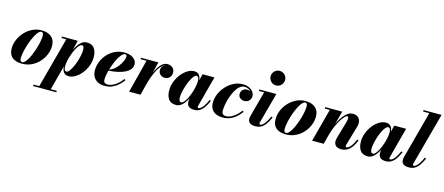

<svg xmlns="http://www.w3.org/2000/svg" viewBox="-60 -1487 5698 2466"><g transform="rotate(15 2789.0 -254.0)"><path d="M201 10Q117 10 70.2 -28.8Q23.5 -67.5 23.5 -146Q23.5 -207.5 48.5 -265.5Q73.5 -323.5 116.8 -369.5Q160 -415.5 216.5 -442.8Q273 -470 335.5 -470Q419.5 -470 468 -429.2Q516.5 -388.5 516.5 -310Q516.5 -250 492.5 -193Q468.5 -136 425.5 -90Q382.5 -44 325 -17Q267.5 10 201 10ZM200 -9.5Q217 -9.5 236 -29.8Q255 -50 273.8 -84.2Q292.5 -118.5 309.2 -160.8Q326 -203 339 -247.8Q352 -292.5 359.5 -334Q367 -375.5 367 -407Q367 -427.5 360 -439Q353 -450.5 336.5 -450.5Q319.5 -450.5 300.5 -430.2Q281.5 -410 262.8 -375.8Q244 -341.5 227 -299.2Q210 -257 197 -212.2Q184 -167.5 176.5 -126.2Q169 -85 169 -53Q169 -33 176.2 -21.2Q183.5 -9.5 200 -9.5Z M486 250 671 -440.5H607.5V-460H818L775.5 -282.5L751 -195L746 -153L639 250ZM415 250V230.5H724V250ZM778.5 -40Q795.5 -40 814.2 -62.5Q833 -85 851 -122Q869 -159 883.5 -202.5Q898 -246 906.8 -288.8Q915.5 -331.5 915.5 -365Q915.5 -389.5 908.5 -404.5Q901.5 -419.5 884.5 -419.5Q868 -419.5 849 -398Q830 -376.5 811.8 -341Q793.5 -305.5 778.5 -263Q763.5 -220.5 754.5 -178.2Q745.5 -136 745.5 -101Q745.5 -73 753.8 -56.5Q762 -40 778.5 -40ZM820.5 10Q791.5 10 771.5 -3.8Q751.5 -17.5 741 -43.5Q730.5 -69.5 730.5 -106.5Q730.5 -127 736 -161.2Q741.5 -195.5 753 -236.5Q764.5 -277.5 781.8 -318.8Q799 -360 822 -394.2Q845 -428.5 874.2 -449.2Q903.5 -470 938.5 -470Q1008 -470 1039.5 -425.5Q1071 -381 1071 -307.5Q1071 -250 1049.8 -193.8Q1028.5 -137.5 992.2 -91.5Q956 -45.5 911.2 -17.8Q866.5 10 820.5 10Z M1299 10Q1242 10 1204.2 -11.8Q1166.5 -33.5 1147.5 -69.8Q1128.5 -106 1128.5 -150Q1128.5 -213.5 1152.5 -271Q1176.5 -328.5 1218.8 -373.5Q1261 -418.5 1316.5 -444.2Q1372 -470 1435 -470Q1513.5 -470 1557.5 -437Q1601.5 -404 1601.5 -356.5Q1601.5 -322 1581 -293.2Q1560.5 -264.5 1520.5 -243Q1480.5 -221.5 1421 -208Q1361.5 -194.5 1282.5 -190.5V-205.5Q1314.5 -207 1343.5 -224.8Q1372.5 -242.5 1396.2 -269Q1420 -295.5 1437.8 -324.8Q1455.5 -354 1465 -380.5Q1474.5 -407 1474.5 -424Q1474.5 -435.5 1469.8 -443.2Q1465 -451 1452.5 -451Q1433 -451 1412.8 -431Q1392.5 -411 1373 -377.5Q1353.5 -344 1336.5 -303Q1319.5 -262 1306.2 -219Q1293 -176 1285.5 -137Q1278 -98 1278 -70Q1278 -39.5 1292.8 -27.8Q1307.5 -16 1331.5 -16Q1362.5 -16 1397 -31.2Q1431.5 -46.5 1464.5 -74.8Q1497.5 -103 1524.5 -141L1541.5 -129.5Q1516.5 -95.5 1482.5 -63.5Q1448.5 -31.5 1403.5 -10.8Q1358.5 10 1299 10Z M1624.5 0 1737.5 -440.5H1659V-460H1890.5L1776.5 0ZM1799 -138Q1808.5 -178.5 1822 -224Q1835.5 -269.5 1854.2 -313Q1873 -356.5 1896.5 -392Q1920 -427.5 1948.8 -448.5Q1977.5 -469.5 2011 -469.5Q2052.5 -469.5 2079.8 -445.2Q2107 -421 2107 -380Q2107 -341.5 2082.2 -315.5Q2057.5 -289.5 2019.5 -289.5Q1984 -289.5 1959.2 -312.2Q1934.5 -335 1934.5 -370.5Q1934.5 -407 1959.2 -429.5Q1984 -452 2021 -452Q2057.5 -452 2081.8 -433.8Q2106 -415.5 2106 -380L2086.5 -380.5Q2086.5 -413.5 2065.5 -432Q2044.5 -450.5 2010 -450.5Q1980 -450.5 1953.8 -429.8Q1927.5 -409 1905.2 -374.8Q1883 -340.5 1865 -299Q1847 -257.5 1833.2 -215.5Q1819.5 -173.5 1810.5 -138Z M2249.5 10Q2179 10 2148 -34.5Q2117 -79 2117 -152.5Q2117 -210 2138.5 -266.2Q2160 -322.5 2196 -368.5Q2232 -414.5 2276.8 -442.2Q2321.5 -470 2368 -470Q2396.5 -470 2416.8 -456.2Q2437 -442.5 2447.5 -416.5Q2458 -390.5 2458 -353.5Q2458 -332.5 2452.5 -297.8Q2447 -263 2435.5 -222Q2424 -181 2406.8 -140.2Q2389.5 -99.5 2366.2 -65.5Q2343 -31.5 2313.8 -10.8Q2284.5 10 2249.5 10ZM2305.5 -40.5Q2322.5 -40.5 2341.2 -62Q2360 -83.5 2378 -119Q2396 -154.5 2410.8 -196.8Q2425.5 -239 2434 -281.2Q2442.5 -323.5 2442.5 -358.5Q2442.5 -377.5 2438.8 -391.2Q2435 -405 2428 -412.5Q2421 -420 2409.5 -420Q2392.5 -420 2373.8 -397.5Q2355 -375 2337 -338Q2319 -301 2304.5 -257.5Q2290 -214 2281.2 -171.5Q2272.5 -129 2272.5 -95.5Q2272.5 -70.5 2281 -55.5Q2289.5 -40.5 2305.5 -40.5ZM2490.5 10Q2439 10 2415.8 -12Q2392.5 -34 2392.5 -73.5Q2392.5 -83.5 2393 -91Q2393.5 -98.5 2394.5 -103.5L2410.5 -179L2436 -259.5L2450 -343L2478 -460H2636L2528 -54.5Q2526 -47 2526 -39.5Q2526 -34.5 2529.2 -30.5Q2532.5 -26.5 2539 -26.5Q2551 -26.5 2567.8 -37.8Q2584.5 -49 2605.2 -78.8Q2626 -108.5 2651 -163.5L2670 -157Q2645 -99.5 2618.2 -62.5Q2591.5 -25.5 2560.5 -7.8Q2529.5 10 2490.5 10Z M2870 10Q2787 10 2743.2 -30.5Q2699.5 -71 2699.5 -141Q2699.5 -200.5 2724.2 -258.8Q2749 -317 2792.5 -364.8Q2836 -412.5 2892.8 -441.2Q2949.5 -470 3013.5 -470Q3060 -470 3095.2 -453.5Q3130.5 -437 3150.2 -410.2Q3170 -383.5 3170 -353Q3170 -315.5 3145.5 -291.2Q3121 -267 3085.5 -267Q3053 -267 3028 -285Q3003 -303 3003 -340Q3003 -374.5 3026.5 -396Q3050 -417.5 3083 -417.5Q3102 -417.5 3121.8 -410.2Q3141.5 -403 3155.2 -388.5Q3169 -374 3169 -353H3152Q3152 -378.5 3135.5 -399.2Q3119 -420 3094 -432.2Q3069 -444.5 3043 -444.5Q3007 -444.5 2976.5 -418.2Q2946 -392 2922.5 -349Q2899 -306 2882.5 -256.5Q2866 -207 2857.5 -159.5Q2849 -112 2849 -77Q2849 -46.5 2864 -32Q2879 -17.5 2904 -17.5Q2940 -17.5 2975.5 -35Q3011 -52.5 3041.8 -80.8Q3072.5 -109 3095 -141L3112.5 -129.5Q3087.5 -95.5 3053.5 -63.5Q3019.5 -31.5 2974.2 -10.8Q2929 10 2870 10Z M3305 10Q3252.5 10 3229 -9.8Q3205.5 -29.5 3205.5 -62Q3205.5 -77.5 3208.5 -91Q3211.5 -104.5 3213.5 -112.5L3302 -440.5H3233V-460H3459L3350 -57.5Q3349 -53.5 3348.2 -49Q3347.5 -44.5 3347.5 -40Q3347.5 -34 3350.2 -30.2Q3353 -26.5 3359.5 -26.5Q3372 -26.5 3388.5 -37.8Q3405 -49 3426 -78.8Q3447 -108.5 3471.5 -163.5L3491 -157Q3466 -99.5 3439 -62.5Q3412 -25.5 3379.8 -7.8Q3347.5 10 3305 10ZM3424.5 -565Q3397 -565 3375.2 -578.5Q3353.5 -592 3341 -614.2Q3328.5 -636.5 3328.5 -662Q3328.5 -687.5 3341 -709.5Q3353.5 -731.5 3375.2 -745Q3397 -758.5 3424.5 -758.5Q3452 -758.5 3474 -745Q3496 -731.5 3508.8 -709.5Q3521.5 -687.5 3521.5 -662Q3521.5 -636.5 3508.8 -614.2Q3496 -592 3474 -578.5Q3452 -565 3424.5 -565Z M3710 10Q3626 10 3579.2 -28.8Q3532.5 -67.5 3532.5 -146Q3532.5 -207.5 3557.5 -265.5Q3582.5 -323.5 3625.8 -369.5Q3669 -415.5 3725.5 -442.8Q3782 -470 3844.5 -470Q3928.5 -470 3977 -429.2Q4025.5 -388.5 4025.5 -310Q4025.5 -250 4001.5 -193Q3977.5 -136 3934.5 -90Q3891.5 -44 3834 -17Q3776.5 10 3710 10ZM3709 -9.5Q3726 -9.5 3745 -29.8Q3764 -50 3782.8 -84.2Q3801.5 -118.5 3818.2 -160.8Q3835 -203 3848 -247.8Q3861 -292.5 3868.5 -334Q3876 -375.5 3876 -407Q3876 -427.5 3869 -439Q3862 -450.5 3845.5 -450.5Q3828.5 -450.5 3809.5 -430.2Q3790.5 -410 3771.8 -375.8Q3753 -341.5 3736 -299.2Q3719 -257 3706 -212.2Q3693 -167.5 3685.5 -126.2Q3678 -85 3678 -53Q3678 -33 3685.2 -21.2Q3692.5 -9.5 3709 -9.5Z M4445 10Q4396 10 4372.5 -13.2Q4349 -36.5 4349 -74Q4349 -85 4351.8 -99.2Q4354.5 -113.5 4358 -124.5L4413.5 -315.5Q4425 -354 4428.5 -377Q4432 -400 4428.2 -409.8Q4424.5 -419.5 4413.5 -419.5Q4400 -419.5 4378.8 -397.8Q4357.5 -376 4333.2 -337Q4309 -298 4286.2 -246Q4263.5 -194 4246.5 -133H4234Q4245.5 -177.5 4263 -224.8Q4280.5 -272 4303 -315.5Q4325.5 -359 4352.5 -394Q4379.5 -429 4410.2 -449.2Q4441 -469.5 4475.5 -469.5Q4517 -469.5 4542.2 -450.2Q4567.5 -431 4575 -397Q4582.5 -363 4569.5 -319.5L4496 -67.5Q4495 -63.5 4493.8 -57.8Q4492.5 -52 4492.5 -48Q4492.5 -39.5 4495.5 -35.8Q4498.5 -32 4505 -32Q4528.5 -32 4556.8 -64Q4585 -96 4615 -163.5L4634 -157Q4608 -95.5 4579.2 -58.8Q4550.5 -22 4517.5 -6Q4484.5 10 4445 10ZM4057.5 0 4175 -440.5H4108.5V-460H4335L4211 0Z M4798 10Q4727.5 10 4696.5 -34.5Q4665.5 -79 4665.5 -152.5Q4665.5 -210 4687 -266.2Q4708.5 -322.5 4744.5 -368.5Q4780.5 -414.5 4825.2 -442.2Q4870 -470 4916.5 -470Q4945 -470 4965.2 -456.2Q4985.5 -442.5 4996 -416.5Q5006.5 -390.5 5006.5 -353.5Q5006.5 -332.5 5001 -297.8Q4995.5 -263 4984 -222Q4972.5 -181 4955.2 -140.2Q4938 -99.5 4914.8 -65.5Q4891.5 -31.5 4862.2 -10.8Q4833 10 4798 10ZM4854 -40.5Q4871 -40.5 4889.8 -62Q4908.5 -83.5 4926.5 -119Q4944.5 -154.5 4959.2 -196.8Q4974 -239 4982.5 -281.2Q4991 -323.5 4991 -358.5Q4991 -377.5 4987.2 -391.2Q4983.5 -405 4976.5 -412.5Q4969.5 -420 4958 -420Q4941 -420 4922.2 -397.5Q4903.5 -375 4885.5 -338Q4867.5 -301 4853 -257.5Q4838.5 -214 4829.8 -171.5Q4821 -129 4821 -95.5Q4821 -70.5 4829.5 -55.5Q4838 -40.5 4854 -40.5ZM5039 10Q4987.5 10 4964.2 -12Q4941 -34 4941 -73.5Q4941 -83.5 4941.5 -91Q4942 -98.5 4943 -103.5L4959 -179L4984.5 -259.5L4998.5 -343L5026.5 -460H5184.5L5076.5 -54.5Q5074.5 -47 5074.5 -39.5Q5074.5 -34.5 5077.8 -30.5Q5081 -26.5 5087.5 -26.5Q5099.5 -26.5 5116.2 -37.8Q5133 -49 5153.8 -78.8Q5174.5 -108.5 5199.5 -163.5L5218.5 -157Q5193.5 -99.5 5166.8 -62.5Q5140 -25.5 5109 -7.8Q5078 10 5039 10Z M5346 10Q5293.5 10 5270 -10Q5246.5 -30 5246.5 -62Q5246.5 -77.5 5249.2 -90.8Q5252 -104 5254.5 -112L5420.5 -730.5H5338V-750H5578.5L5391 -57.5Q5390 -53.5 5389.2 -49Q5388.5 -44.5 5388.5 -41Q5388.5 -26.5 5400.5 -26.5Q5412.5 -26.5 5429.2 -37.8Q5446 -49 5467 -78.8Q5488 -108.5 5513 -163.5L5532 -157Q5507 -99.5 5480 -62.5Q5453 -25.5 5420.8 -7.8Q5388.5 10 5346 10Z"/></g></svg>

Font: Bodoni Moda ExtraBold
Style: Italic
Weight: 800
Italic angle: -13°
Version: Version 2.005